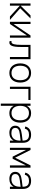

<svg xmlns="http://www.w3.org/2000/svg" viewBox="2080 -2676 835 5036"><g transform="rotate(90 2498.0 -157.5)"><path d="M70 -540H127.5V-280L383 -540H463.5L196 -270L501.5 0H412L127.5 -260V0H70Z M967.5 -540V0H910V-446L609 0H551.5V-540H609V-94L910 -540Z M1057.5 -44Q1063.5 -42 1068.8 -41Q1074 -40 1079.5 -40Q1101.5 -40 1116 -57Q1130.5 -74 1139.2 -106Q1148 -138 1151.8 -183.2Q1155.5 -228.5 1155.5 -285V-540H1532V0H1474.5V-484H1211.5V-276.5Q1211.5 -126 1183.8 -55.5Q1156 15 1097.5 15Q1078.5 15 1057.5 8.5Z M1893.5 15Q1833.5 15 1786.5 -6Q1739.5 -27 1707.5 -65Q1675.5 -103 1658.8 -155.5Q1642 -208 1642 -271Q1642 -334.5 1659 -386.8Q1676 -439 1708.5 -476.5Q1741 -514 1787.8 -534.5Q1834.5 -555 1893.5 -555Q1954 -555 2000.8 -534Q2047.5 -513 2079.5 -475.5Q2111.5 -438 2128.2 -385.8Q2145 -333.5 2145 -271Q2145 -207 2128.2 -154.2Q2111.5 -101.5 2079.2 -64Q2047 -26.5 2000.2 -5.8Q1953.5 15 1893.5 15ZM1893.5 -41Q1941 -41 1976.8 -57.5Q2012.5 -74 2036.2 -104.2Q2060 -134.5 2071.8 -177Q2083.5 -219.5 2083.5 -271Q2083.5 -323 2071.5 -365.2Q2059.5 -407.5 2035.8 -437.2Q2012 -467 1976.5 -483Q1941 -499 1893.5 -499Q1845.5 -499 1809.8 -482.2Q1774 -465.5 1750.5 -435.5Q1727 -405.5 1715.2 -363.5Q1703.5 -321.5 1703.5 -271Q1703.5 -218.5 1715.8 -176Q1728 -133.5 1752 -103.5Q1776 -73.5 1811.5 -57.2Q1847 -41 1893.5 -41Z M2255 0V-540H2602.5V-484H2313V0Z M2697.5 240V-540H2755V-444Q2782.5 -496.5 2830.8 -525.8Q2879 -555 2950 -555Q3009 -555 3054.8 -534Q3100.5 -513 3132 -475.5Q3163.5 -438 3180 -385.8Q3196.5 -333.5 3196.5 -271Q3196.5 -207 3179.8 -154.2Q3163 -101.5 3131.5 -64Q3100 -26.5 3054.2 -5.8Q3008.5 15 2950 15Q2878.5 15 2830.2 -14.5Q2782 -44 2755 -96.5V240ZM2945 -41Q2993 -41 3028.5 -57.8Q3064 -74.5 3087.8 -104.8Q3111.5 -135 3123.2 -177.5Q3135 -220 3135 -271Q3135 -323 3123 -365Q3111 -407 3087.2 -436.8Q3063.5 -466.5 3028 -482.8Q2992.5 -499 2945 -499Q2896.5 -499 2860.8 -482.2Q2825 -465.5 2801.5 -435.2Q2778 -405 2766.5 -363.2Q2755 -321.5 2755 -271Q2755 -219 2767 -176.5Q2779 -134 2803 -104Q2827 -74 2862.5 -57.5Q2898 -41 2945 -41Z M3515 -555Q3725.5 -555 3725.5 -334V0H3667.5V-97.5Q3637.5 -42.5 3586 -13.8Q3534.5 15 3464.5 15Q3420.5 15 3385.5 4.5Q3350.5 -6 3326.2 -26Q3302 -46 3289.2 -74.5Q3276.5 -103 3276.5 -139.5Q3276.5 -183 3293 -213Q3309.5 -243 3339 -262.8Q3368.5 -282.5 3409.2 -293.8Q3450 -305 3499 -311L3667.5 -332V-335Q3667.5 -378.5 3658.5 -409.8Q3649.5 -441 3630.8 -461Q3612 -481 3582.8 -490.5Q3553.5 -500 3513 -500Q3382.5 -500 3353.5 -390L3297 -402.5Q3315.5 -477 3371.2 -516Q3427 -555 3515 -555ZM3502 -260Q3457 -254.5 3425 -245Q3393 -235.5 3373 -221.2Q3353 -207 3343.8 -187.5Q3334.5 -168 3334.5 -141.5Q3334.5 -90.5 3369.2 -64.5Q3404 -38.5 3472.5 -38.5Q3511 -38.5 3543.2 -49.5Q3575.5 -60.5 3599.8 -81Q3624 -101.5 3640 -131Q3656 -160.5 3662 -197.5Q3666 -217.5 3666.8 -240.2Q3667.5 -263 3667.5 -280.5Z M3855.5 0V-540H3913L4116 -136.5L4318.5 -540H4376.5V0H4318.5V-420.5L4143.5 -71H4088L3913 -420.5V0Z M4725 -555Q4935.5 -555 4935.5 -334V0H4877.5V-97.5Q4847.5 -42.5 4796 -13.8Q4744.5 15 4674.5 15Q4630.5 15 4595.5 4.5Q4560.5 -6 4536.2 -26Q4512 -46 4499.2 -74.5Q4486.5 -103 4486.5 -139.5Q4486.5 -183 4503 -213Q4519.5 -243 4549 -262.8Q4578.5 -282.5 4619.2 -293.8Q4660 -305 4709 -311L4877.5 -332V-335Q4877.5 -378.5 4868.5 -409.8Q4859.5 -441 4840.8 -461Q4822 -481 4792.8 -490.5Q4763.5 -500 4723 -500Q4592.5 -500 4563.5 -390L4507 -402.5Q4525.5 -477 4581.2 -516Q4637 -555 4725 -555ZM4712 -260Q4667 -254.5 4635 -245Q4603 -235.5 4583 -221.2Q4563 -207 4553.8 -187.5Q4544.5 -168 4544.5 -141.5Q4544.5 -90.5 4579.2 -64.5Q4614 -38.5 4682.5 -38.5Q4721 -38.5 4753.2 -49.5Q4785.5 -60.5 4809.8 -81Q4834 -101.5 4850 -131Q4866 -160.5 4872 -197.5Q4876 -217.5 4876.8 -240.2Q4877.5 -263 4877.5 -280.5Z"/></g></svg>

Font: Vela Sans Light
Style: Regular
Weight: 300
Designer: Principal design: Mikhail Sharanda - project Manrope.
Design modification: Ravid Balaliev
Foundry: Mikhail Sharanda
Version: Version 1.001